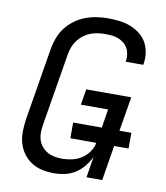

<svg xmlns="http://www.w3.org/2000/svg" viewBox="-84 -813 768 890"><g transform="rotate(10 300.0 -367.5)"><path d="M230 8Q201 8 173.5 2Q146 -4 123.5 -18.5Q101 -33 85 -55Q69 -77 61.5 -103Q54 -129 54.5 -157.5Q55 -186 59 -215L116 -560Q121 -586 130.5 -611.5Q140 -637 157.5 -659.5Q175 -682 198.5 -699Q222 -716 247.5 -725.5Q273 -735 299.5 -739Q326 -743 352 -743Q379 -743 405.5 -740Q432 -737 456 -728Q480 -719 500.5 -704Q521 -689 534 -667.5Q547 -646 551.5 -620Q556 -594 552 -567Q552 -565 551.5 -563Q551 -561 550 -559H468Q468 -560 468 -561.5Q468 -563 469 -564Q471 -580 468.5 -595.5Q466 -611 458.5 -624Q451 -637 439.5 -646Q428 -655 413.5 -660.5Q399 -666 383.5 -667.5Q368 -669 352 -669Q335 -669 317.5 -666.5Q300 -664 283 -657.5Q266 -651 251 -639.5Q236 -628 225 -613.5Q214 -599 207.5 -582Q201 -565 198 -548L141 -203Q138 -185 138 -166.5Q138 -148 143.5 -131.5Q149 -115 160 -102Q171 -89 186 -80.5Q201 -72 218.5 -68.5Q236 -65 254 -65Q278 -65 301 -70Q324 -75 345 -88Q366 -101 380.5 -121.5Q395 -142 399 -165H277V-239H412L426 -327H298L310 -401H522L495 -239H551V-165H483L456 0H382L398 -98Q387 -75 369.5 -53.5Q352 -32 329 -17.5Q306 -3 280.5 2.5Q255 8 230 8Z"/></g></svg>

Font: Iosevka Curly Extended
Style: Italic
Weight: 400
Width: 7
Italic angle: -9°
Monospace: yes
Designer: Belleve Invis
Foundry: Belleve Invis
Version: Version 11.1.0; ttfautohint (v1.8.3)